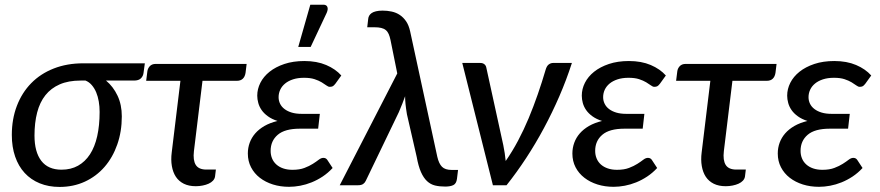

<svg xmlns="http://www.w3.org/2000/svg" viewBox="-20 -768 3648 796"><path d="M419.5 -434Q449.5 -409 467.2 -371.5Q485 -334 485 -285.5Q485 -222.5 466.2 -169Q447.5 -115.5 413.5 -76.2Q379.5 -37 332 -15Q284.5 7 227 7Q181.5 7 144.8 -8Q108 -23 82.2 -51Q56.5 -79 42.8 -118.8Q29 -158.5 29 -208.5Q29 -274.5 50 -329.2Q71 -384 109.5 -423.2Q148 -462.5 202.8 -484Q257.5 -505.5 325 -505.5H580.5L575 -465.5Q573.5 -452.5 564.2 -443.2Q555 -434 535.5 -434ZM393 -304Q393 -326.5 389.5 -347.2Q386 -368 378.8 -385.2Q371.5 -402.5 360.5 -415.2Q349.5 -428 334.5 -434H314Q263.5 -434 227.5 -418.2Q191.5 -402.5 168.2 -373.2Q145 -344 134 -301.5Q123 -259 123 -206Q123 -138 151.2 -101.2Q179.5 -64.5 235 -64.5Q274 -64.5 303.5 -81Q333 -97.5 353 -128.2Q373 -159 383 -203.5Q393 -248 393 -304Z M591 -472.5Q592.5 -484.5 601.2 -493.8Q610 -503 625.5 -503H1002.5L998 -466Q995.5 -450 986.5 -441.5Q977.5 -433 962 -433H819.5L784 -141.5Q779.5 -104 791.5 -84.5Q803.5 -65 835.5 -65H875L871.5 -36Q870 -26.5 863 -19Q856 -11.5 845 -6.5Q834 -1.5 820.2 1.2Q806.5 4 791.5 4Q763 4 742.2 -6.2Q721.5 -16.5 709.2 -35Q697 -53.5 692.5 -79.5Q688 -105.5 692 -136.5L728 -433H586Z M1007.5 0ZM1370.5 -421Q1364 -412.5 1359 -410.2Q1354 -408 1347 -408Q1341 -408 1333.2 -413.8Q1325.5 -419.5 1313.5 -426.8Q1301.5 -434 1284 -439.8Q1266.5 -445.5 1240.5 -445.5Q1214.5 -445.5 1194.8 -439Q1175 -432.5 1161.8 -421.5Q1148.5 -410.5 1141.8 -396Q1135 -381.5 1135 -365Q1135 -350.5 1141.2 -337.8Q1147.5 -325 1159.8 -315.8Q1172 -306.5 1189.8 -301.2Q1207.5 -296 1230.5 -296H1306L1299 -234.5H1223Q1161 -234.5 1131.5 -209.2Q1102 -184 1102 -142.5Q1102 -125.5 1108 -111Q1114 -96.5 1125.8 -86Q1137.5 -75.5 1154.2 -69.8Q1171 -64 1192.5 -64Q1222 -64 1242.2 -71.8Q1262.5 -79.5 1277 -88.8Q1291.5 -98 1301.5 -105.8Q1311.5 -113.5 1320.5 -113.5Q1331.5 -113.5 1337 -105L1359 -71.5Q1340 -51 1317.8 -36.2Q1295.5 -21.5 1272 -12Q1248.5 -2.5 1224.5 2Q1200.5 6.5 1178.5 6.5Q1142.5 6.5 1111.5 -3.2Q1080.5 -13 1057.2 -31Q1034 -49 1020.8 -74.5Q1007.5 -100 1007.5 -131.5Q1007.5 -155 1015.2 -176.2Q1023 -197.5 1038.2 -215Q1053.5 -232.5 1076.5 -245.8Q1099.5 -259 1130.5 -266.5Q1107 -274 1090.8 -285.8Q1074.5 -297.5 1064.8 -311.5Q1055 -325.5 1050.8 -341Q1046.5 -356.5 1046.5 -371.5Q1046.5 -399 1059.5 -424.8Q1072.5 -450.5 1097.5 -470.5Q1122.5 -490.5 1159 -502.8Q1195.5 -515 1242 -515Q1293.5 -515 1332.2 -498.5Q1371 -482 1395 -455ZM1216.5 -573.5 1266.5 -748.5H1320.5Q1333.5 -748.5 1337.2 -739.2Q1341 -730 1334.5 -715L1268 -573.5Z M1627 -463.5 1599 -602Q1596 -616.5 1591.5 -626.8Q1587 -637 1579.5 -643.2Q1572 -649.5 1560.5 -652.2Q1549 -655 1532 -655H1502.5L1506.5 -689.5Q1507 -696.5 1510.5 -702.8Q1514 -709 1520.8 -713.8Q1527.5 -718.5 1538.8 -721.2Q1550 -724 1566.5 -724Q1586 -724 1604.2 -720Q1622.5 -716 1637.5 -706Q1652.5 -696 1663.8 -679.5Q1675 -663 1680.5 -637.5L1793 -118Q1799.5 -89.5 1812.5 -76.5Q1825.5 -63.5 1852.5 -63.5H1879L1874.5 -26.5Q1872 -7 1859.8 -0.8Q1847.5 5.5 1825.5 5.5Q1802 5.5 1783.5 1Q1765 -3.5 1750.5 -17Q1736 -30.5 1725.2 -54.8Q1714.5 -79 1707.5 -118L1667 -294.5Q1663 -319 1661.2 -336.8Q1659.5 -354.5 1659.5 -369Q1654 -354.5 1648 -338.2Q1642 -322 1633.5 -303L1496.5 -18.5Q1493 -10.5 1485.5 -5.2Q1478 0 1464 0H1388.5Z M2351 -507Q2328.5 -437 2299 -369Q2269.5 -301 2235 -236.8Q2200.5 -172.5 2161.5 -113Q2122.5 -53.5 2080 0H2023.5L1896.5 -507H1971Q1981.5 -507 1988 -501.8Q1994.5 -496.5 1996 -488.5L2066.5 -166.5Q2070 -149.5 2072.5 -133Q2075 -116.5 2076.5 -100.5Q2104 -140 2127.8 -184.8Q2151.5 -229.5 2171.8 -278Q2192 -326.5 2209.5 -377Q2227 -427.5 2242 -478.5Q2246.5 -494.5 2255 -500.8Q2263.5 -507 2273 -507Z M2716 -421Q2709.5 -412.5 2704.5 -410.2Q2699.5 -408 2692.5 -408Q2686.5 -408 2678.8 -413.8Q2671 -419.5 2659 -426.8Q2647 -434 2629.5 -439.8Q2612 -445.5 2586 -445.5Q2560 -445.5 2540.2 -439Q2520.5 -432.5 2507.2 -421.5Q2494 -410.5 2487.2 -396Q2480.5 -381.5 2480.5 -365Q2480.5 -350.5 2486.8 -337.8Q2493 -325 2505.2 -315.8Q2517.5 -306.5 2535.2 -301.2Q2553 -296 2576 -296H2651.5L2644.5 -234.5H2568.5Q2506.5 -234.5 2477 -209.2Q2447.5 -184 2447.5 -142.5Q2447.5 -125.5 2453.5 -111Q2459.5 -96.5 2471.2 -86Q2483 -75.5 2499.8 -69.8Q2516.5 -64 2538 -64Q2567.5 -64 2587.8 -71.8Q2608 -79.5 2622.5 -88.8Q2637 -98 2647 -105.8Q2657 -113.5 2666 -113.5Q2677 -113.5 2682.5 -105L2704.5 -71.5Q2685.5 -51 2663.2 -36.2Q2641 -21.5 2617.5 -12Q2594 -2.5 2570 2Q2546 6.5 2524 6.5Q2488 6.5 2457 -3.2Q2426 -13 2402.8 -31Q2379.5 -49 2366.2 -74.5Q2353 -100 2353 -131.5Q2353 -155 2360.8 -176.2Q2368.5 -197.5 2383.8 -215Q2399 -232.5 2422 -245.8Q2445 -259 2476 -266.5Q2452.5 -274 2436.2 -285.8Q2420 -297.5 2410.2 -311.5Q2400.5 -325.5 2396.2 -341Q2392 -356.5 2392 -371.5Q2392 -399 2405 -424.8Q2418 -450.5 2443 -470.5Q2468 -490.5 2504.5 -502.8Q2541 -515 2587.5 -515Q2639 -515 2677.8 -498.5Q2716.5 -482 2740.5 -455Z M2788 -472.5Q2789.5 -484.5 2798.2 -493.8Q2807 -503 2822.5 -503H3199.5L3195 -466Q3192.5 -450 3183.5 -441.5Q3174.5 -433 3159 -433H3016.5L2981 -141.5Q2976.5 -104 2988.5 -84.5Q3000.5 -65 3032.5 -65H3072L3068.5 -36Q3067 -26.5 3060 -19Q3053 -11.5 3042 -6.5Q3031 -1.5 3017.2 1.2Q3003.5 4 2988.5 4Q2960 4 2939.2 -6.2Q2918.5 -16.5 2906.2 -35Q2894 -53.5 2889.5 -79.5Q2885 -105.5 2889 -136.5L2925 -433H2783Z M3567.5 -421Q3561 -412.5 3556 -410.2Q3551 -408 3544 -408Q3538 -408 3530.2 -413.8Q3522.5 -419.5 3510.5 -426.8Q3498.5 -434 3481 -439.8Q3463.5 -445.5 3437.5 -445.5Q3411.5 -445.5 3391.8 -439Q3372 -432.5 3358.8 -421.5Q3345.5 -410.5 3338.8 -396Q3332 -381.5 3332 -365Q3332 -350.5 3338.2 -337.8Q3344.5 -325 3356.8 -315.8Q3369 -306.5 3386.8 -301.2Q3404.5 -296 3427.5 -296H3503L3496 -234.5H3420Q3358 -234.5 3328.5 -209.2Q3299 -184 3299 -142.5Q3299 -125.5 3305 -111Q3311 -96.5 3322.8 -86Q3334.5 -75.5 3351.2 -69.8Q3368 -64 3389.5 -64Q3419 -64 3439.2 -71.8Q3459.5 -79.5 3474 -88.8Q3488.5 -98 3498.5 -105.8Q3508.5 -113.5 3517.5 -113.5Q3528.5 -113.5 3534 -105L3556 -71.5Q3537 -51 3514.8 -36.2Q3492.5 -21.5 3469 -12Q3445.5 -2.5 3421.5 2Q3397.5 6.5 3375.5 6.5Q3339.5 6.5 3308.5 -3.2Q3277.5 -13 3254.2 -31Q3231 -49 3217.8 -74.5Q3204.5 -100 3204.5 -131.5Q3204.5 -155 3212.2 -176.2Q3220 -197.5 3235.2 -215Q3250.5 -232.5 3273.5 -245.8Q3296.5 -259 3327.5 -266.5Q3304 -274 3287.8 -285.8Q3271.5 -297.5 3261.8 -311.5Q3252 -325.5 3247.8 -341Q3243.5 -356.5 3243.5 -371.5Q3243.5 -399 3256.5 -424.8Q3269.5 -450.5 3294.5 -470.5Q3319.5 -490.5 3356 -502.8Q3392.5 -515 3439 -515Q3490.5 -515 3529.2 -498.5Q3568 -482 3592 -455Z"/></svg>

Font: Lato Medium
Style: Italic
Weight: 500
Italic angle: -7°
Designer: Lukasz Dziedzic
Foundry: tyPoland Lukasz Dziedzic
Version: Version 2.006; 2014-01-15